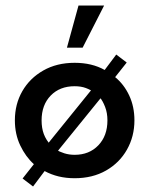

<svg xmlns="http://www.w3.org/2000/svg" viewBox="-20 -637 542 697"><path d="M100 40 62 11 103 -41Q73 -68 53.5 -109Q34 -150 34 -200Q34 -259 61 -306Q88 -353 137 -381Q186 -409 251 -409Q314 -409 360 -383L402 -439L440 -410L398 -357Q430 -331 449 -290.5Q468 -250 468 -200Q468 -142 441 -94Q414 -46 365 -18Q316 10 251 10Q220 10 193 3.5Q166 -3 142 -16ZM142 -101 329 -332 325 -300Q309 -311 291.5 -317.5Q274 -324 251 -324Q197 -324 164 -290Q131 -256 131 -200Q131 -172 139 -150.5Q147 -129 165 -109ZM251 -75Q304 -75 337 -109.5Q370 -144 370 -200Q370 -227 361.5 -249Q353 -271 342 -284L357 -295L172 -67L181 -95Q196 -86 213.5 -80.5Q231 -75 251 -75ZM223 -464 265 -617H358L280 -464Z"/></svg>

Font: Rokkitt SemiBold
Style: Regular
Weight: 600
Designer: Vernon Adams
Foundry: Vernon Adams
Version: Version 3.103